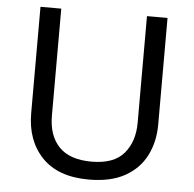

<svg xmlns="http://www.w3.org/2000/svg" viewBox="-52 -766 835 828"><g transform="rotate(5 365.5 -352.0)"><path d="M640 -252Q640 -178 610 -118.5Q580 -59 518.5 -24.5Q457 10 362 10Q229 10 159.5 -62.5Q90 -135 90 -254V-714H180V-251Q180 -164 226.5 -116Q273 -68 367 -68Q464 -68 507.5 -119.5Q551 -171 551 -252V-714H640Z"/></g></svg>

Font: umalayalam85
Style: Book
Weight: 400
Designer: Jelle Bosma - Monotype Design Team
Foundry: Monotype Imaging Inc.
Version: Version 2.003